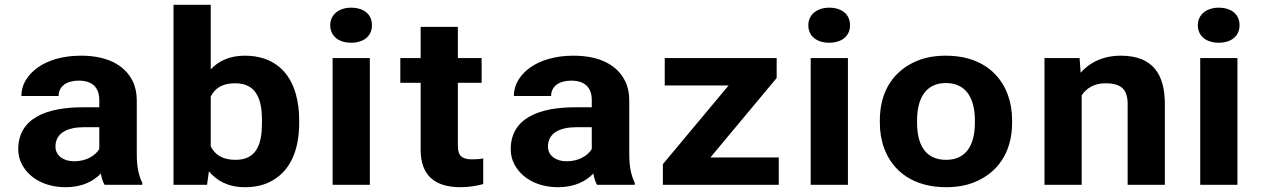

<svg xmlns="http://www.w3.org/2000/svg" viewBox="-20 -770 5253 800"><path d="M549.9 -128V-352C549.9 -382.7 544 -409.7 532.3 -433C498.2 -500.8 424.5 -538 316.7 -538C240.6 -538 178.7 -518.5 136.3 -488C100.6 -462.2 69.2 -423.1 69.2 -370H224.3C224.3 -411.9 259.5 -434 307.9 -434C366 -434 393.7 -404.3 393.7 -353V-323H324.4C177.3 -323 56 -279.4 56 -148C56 -125.3 61.1 -104.3 71.4 -85C100.8 -29.6 164.6 10 254 10C321.9 10 369 -14.5 400.3 -47C403.2 -28.3 408.4 -12.7 415.7 0H573V-8C556.7 -40.6 549.9 -78.8 549.9 -128ZM211.1 -159C211.1 -217.5 263.3 -240 329.9 -240H393.7V-149C375.9 -119.9 338 -98 288.1 -98C245 -98 211.1 -121.6 211.1 -159Z M858.1 -481V-750H703V0H842.7L850.4 -56C883.1 -17.6 929.1 10 1001.1 10C1038.5 10 1071.5 3.3 1100.1 -10C1186.9 -50.5 1226.6 -139.5 1226.6 -259V-270C1226.6 -308.7 1222 -344.5 1212.8 -377.5C1187.8 -467.8 1122.5 -538 1000 -538C934.3 -538 889.5 -514.5 858.1 -481ZM961.5 -104C906.6 -104 875.5 -125.7 858.1 -160V-368C876.4 -402.6 905.4 -423 960.4 -423C1050.5 -423 1071.5 -352.2 1071.5 -270V-259C1071.5 -175.3 1053 -104 961.5 -104Z M1521 0V-528H1365.9V0ZM1442.9 -592C1494.4 -592 1529.8 -618.6 1529.8 -665C1529.8 -711.4 1494.4 -738 1442.9 -738C1392.7 -738 1356 -709.5 1356 -665C1356 -618.9 1391.9 -592 1442.9 -592Z M1898.8 10C1936.7 10 1964.8 4.2 1993.4 -3V-110C1980.2 -107 1964.6 -106 1947.2 -106C1904.8 -106 1887.8 -121.7 1887.8 -161V-425H1986.8V-528H1887.8V-658H1732.7V-528H1648V-425H1732.7V-146C1732.7 -43.4 1787 10 1898.8 10Z M2601.9 -128V-352C2601.9 -382.7 2596 -409.7 2584.3 -433C2550.2 -500.8 2476.5 -538 2368.7 -538C2292.6 -538 2230.7 -518.5 2188.3 -488C2152.6 -462.2 2121.2 -423.1 2121.2 -370H2276.3C2276.3 -411.9 2311.5 -434 2359.9 -434C2418 -434 2445.7 -404.3 2445.7 -353V-323H2376.4C2229.3 -323 2108 -279.4 2108 -148C2108 -125.3 2113.1 -104.3 2123.4 -85C2152.8 -29.6 2216.6 10 2306 10C2373.9 10 2421 -14.5 2452.3 -47C2455.2 -28.3 2460.4 -12.7 2467.7 0H2625V-8C2608.7 -40.6 2601.9 -78.8 2601.9 -128ZM2263.1 -159C2263.1 -217.5 2315.3 -240 2381.9 -240H2445.7V-149C2427.9 -119.9 2390 -98 2340.1 -98C2297 -98 2263.1 -121.6 2263.1 -159Z M2940 -114 3216.1 -445V-528H2749.7V-414H3015.9L2742 -86V0H3224.9V-114Z M3513 0V-528H3357.9V0ZM3434.9 -592C3486.4 -592 3521.8 -618.6 3521.8 -665C3521.8 -711.4 3486.4 -738 3434.9 -738C3384.7 -738 3348 -709.5 3348 -665C3348 -618.9 3383.9 -592 3434.9 -592Z M3646 -269V-259C3646 -220.3 3652 -184.7 3664.1 -152C3699.1 -57.5 3784.2 10 3922.1 10C3966.1 10 4005.1 3.2 4039.2 -10.5C4136 -49.3 4197.1 -133.9 4197.1 -259V-269C4197.1 -307.7 4191 -343.3 4179 -376C4144 -470.5 4058.9 -538 3921 -538C3877 -538 3838 -531.2 3803.8 -517.5C3707.1 -478.7 3646 -394.1 3646 -269ZM4042 -269V-259C4042 -175.9 4012.8 -104 3922.1 -104C3830 -104 3801.1 -175.1 3801.1 -259V-269C3801.1 -350.7 3831.3 -424 3921 -424C4011.5 -424 4042 -351.5 4042 -269Z M4586.1 -423C4651.5 -423 4678.5 -397.3 4678.5 -337V0H4833.6V-336C4833.6 -460.2 4783.6 -538 4649.9 -538C4573.9 -538 4518.3 -507.7 4482.7 -467L4478.3 -528H4332V0H4487.1V-373C4506.1 -401.4 4537.7 -423 4586.1 -423Z M5136 0V-528H4980.9V0ZM5057.9 -592C5109.4 -592 5144.8 -618.6 5144.8 -665C5144.8 -711.4 5109.4 -738 5057.9 -738C5007.7 -738 4971 -709.5 4971 -665C4971 -618.9 5006.9 -592 5057.9 -592Z"/></svg>

Font: Asimov
Style: Wid
Weight: 500
Designer: Google
Version: Version 2.000980; 2014